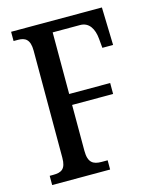

<svg xmlns="http://www.w3.org/2000/svg" viewBox="-109 -789 701 864"><g transform="rotate(-15 242.0 -357.0)"><path d="M26 0H296V-43H268C229 -43 206 -56 206 -111V-325H397V-376H206V-663H334C376 -663 396 -627 400 -582L404 -538H454L449 -714H26V-671H47C79 -671 102 -659 102 -606V-107C102 -54 81 -43 42 -43H26Z"/></g></svg>

Font: Noto Serif Georgian ExtraCondensed Medium
Style: Regular
Weight: 500
Width: 2
Designer: Monotype Design Team, Akaki Razmadze
Foundry: Google LLC
Version: Version 2.003